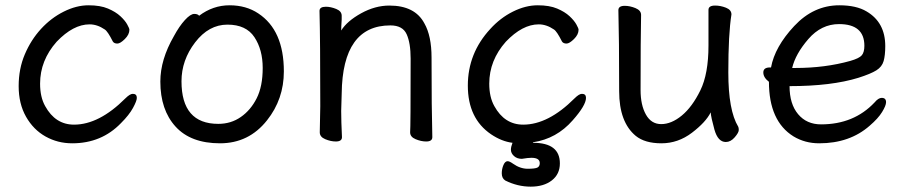

<svg xmlns="http://www.w3.org/2000/svg" viewBox="-20 -512 3382 718"><path d="M250 23.9Q195.8 23.9 150.4 -1.5Q105 -26.9 77.4 -75.4Q49.8 -124 49.8 -189.9Q49.8 -254.9 72.8 -308.8Q95.7 -362.8 133.3 -403.8Q170.9 -444.8 218.3 -468.5Q265.6 -492.2 311 -492.2Q355 -492.2 383.8 -480Q412.6 -467.8 430.2 -451.4Q447.8 -435.1 455.8 -420.4Q463.9 -405.8 463.9 -400.9Q463.9 -382.8 446.8 -366Q429.7 -349.1 418.9 -349.1Q406.7 -349.1 401.9 -356.9Q382.8 -395 371.6 -401.9Q343.8 -420.9 314.9 -420.9Q253.9 -420.9 191.9 -356Q129.9 -286.1 129.9 -199.2Q129.9 -148.9 148.9 -115.2Q187 -45.9 256.8 -45.9Q350.6 -45.9 448.7 -144Q465.8 -161.1 476.6 -161.1Q491.7 -161.1 491.7 -146Q491.7 -134.8 477.3 -108.4Q462.9 -82 432.6 -51.8Q359.9 23.9 250 23.9Z M796.4 -48.8Q843.8 -48.8 880.6 -74.5Q917.5 -100.1 939.9 -144.5Q962.4 -189 962.4 -257.8Q962.4 -326.2 931.4 -373Q900.4 -419.9 830.6 -419.9Q760.7 -419.9 709.7 -353.5Q658.7 -287.1 658.7 -208Q658.7 -48.8 796.4 -48.8ZM802.7 23.9Q693.4 23.9 636.5 -38.6Q579.6 -101.1 579.6 -207Q579.6 -289.1 630.4 -377Q650.4 -414.1 671.4 -437Q692.4 -460 706.5 -460Q719.7 -460 724.6 -453.1Q776.4 -492.2 838.4 -492.2Q900.4 -492.2 945.8 -461.9Q1041.5 -398.9 1041.5 -245.1Q1041.5 -141.1 978.5 -62Q910.6 23.9 802.7 23.9Z M1573.7 17.1Q1554.7 17.1 1534.2 8.5Q1513.7 0 1513.7 -17.1Q1515.6 -34.2 1515.6 -293Q1515.6 -351.1 1500.7 -384Q1485.8 -417 1439.9 -417Q1260.7 -417 1257.8 -162.1L1255.9 -97.2Q1255.9 -59.1 1258.8 1Q1258.8 17.1 1235.8 17.1Q1216.8 17.1 1196.3 8.5Q1175.8 0 1175.8 -17.1L1177.7 -115.2Q1177.7 -363.8 1174.8 -471.2Q1174.8 -486.8 1198.7 -486.8Q1216.8 -486.8 1237.3 -478.5Q1257.8 -470.2 1257.8 -453.1V-439Q1255.9 -411.1 1255.9 -397.9Q1277.8 -433.1 1330.3 -462.2Q1382.8 -491.2 1436 -491.2Q1531.7 -491.2 1566.9 -424.8Q1593.8 -377.9 1593.8 -296.9Q1593.8 -105 1596.7 1Q1596.7 17.1 1573.7 17.1Z M1869.6 163.1Q1856.4 154.8 1856.4 136.2Q1856.4 120.1 1862.5 105.5Q1868.7 90.8 1878.4 90.8Q1885.3 90.8 1898.4 100.1Q1925.3 119.1 1953.4 119.1Q1981.4 119.1 1990 114.5Q1998.5 109.9 1998.5 98.1Q1998.5 78.1 1967.3 78.1Q1954.6 78.1 1931.6 82Q1913.6 82 1902.1 71.5Q1890.6 61 1890.6 47.9Q1890.6 37.1 1896.5 22Q1856.4 17.1 1816.4 -9.8Q1729.5 -68.8 1729.5 -191.9Q1729.5 -313 1813.5 -403.8Q1850.6 -444.8 1897.9 -468.5Q1945.3 -492.2 1990.7 -492.2Q2034.7 -492.2 2063.5 -480Q2092.3 -467.8 2109.9 -451.4Q2127.4 -435.1 2135.5 -420.4Q2143.6 -405.8 2143.6 -400.9Q2143.6 -382.8 2126.5 -366Q2109.4 -349.1 2098.6 -349.1Q2086.4 -349.1 2081.5 -356.9Q2062.5 -395 2051.3 -401.9Q2023.4 -420.9 1994.6 -420.9Q1933.6 -420.9 1871.6 -356Q1809.6 -286.1 1809.6 -199.2Q1809.6 -148.9 1828.6 -115.2Q1866.7 -45.9 1936.5 -45.9Q2030.3 -45.9 2128.4 -144Q2145.5 -161.1 2156.2 -161.1Q2171.4 -161.1 2171.4 -146Q2171.4 -118.2 2121.6 -62Q2061.5 6.8 1973.6 20L1972.7 22H1973.6Q2073.7 22 2073.7 99.1Q2073.7 139.2 2043.7 162.6Q2013.7 186 1964.6 186Q1915.5 186 1869.6 163.1Z M2357.4 -3.9Q2295.4 -55.2 2295.4 -170.9Q2295.4 -368.2 2292.5 -474.1Q2292.5 -490.2 2316.4 -490.2Q2335.4 -490.2 2356.4 -481.7Q2377.4 -473.1 2377.4 -456.1Q2375.5 -368.2 2375.5 -174.8Q2375.5 -119.1 2395.5 -83.5Q2415.5 -47.9 2452.6 -47.9Q2490.7 -47.9 2529.5 -79.8Q2568.4 -111.8 2598.9 -173.8Q2629.4 -235.8 2629.4 -341.8V-475.1Q2629.4 -491.2 2654.3 -491.2Q2674.3 -491.2 2694.8 -483.2Q2715.3 -475.1 2715.3 -458Q2703.6 -384.8 2703.6 -241.2Q2703.6 -99.1 2740.7 -38.1Q2742.7 -34.2 2742.7 -25.9Q2742.7 -16.1 2727.5 1.5Q2712.4 19 2694.3 19Q2664.6 19 2651.6 -27.6Q2638.7 -74.2 2637.7 -91.8Q2619.6 -55.2 2567.6 -15.6Q2515.6 23.9 2453.6 23.9Q2391.6 23.9 2357.4 -3.9Z M2954.6 -257.8Q3065.4 -257.8 3159.7 -284.2Q3193.4 -293.9 3202.9 -305.4Q3212.4 -316.9 3212.4 -340.8Q3212.4 -421.9 3117.7 -421.9Q3051.3 -421.9 3002.9 -366Q2954.6 -310.1 2942.4 -257.8ZM3043.5 23.9Q2990.2 23.9 2947.3 -2Q2855.5 -59.1 2855.5 -206.1Q2834.5 -222.2 2834.5 -241Q2834.5 -259.8 2859.4 -259.8H2863.3Q2877.4 -336.9 2950 -414.6Q3022.5 -492.2 3118.7 -492.2Q3182.6 -492.2 3220.7 -469.2Q3290.5 -428.2 3290.5 -339.8Q3290.5 -305.2 3284.4 -283.7Q3278.3 -262.2 3257.3 -249Q3236.3 -235.8 3190.4 -221.2Q3089.4 -189.9 2932.6 -189.9Q2932.6 -123 2964.6 -85Q2996.6 -46.9 3050.3 -46.9Q3173.3 -46.9 3250.5 -128.9Q3264.6 -146 3277.3 -146Q3293.5 -146 3293.5 -129.9Q3293.5 -117.2 3278.6 -93Q3263.7 -68.8 3232.4 -42Q3157.7 23.9 3043.5 23.9Z"/></svg>

Font: LXGW WenKai GB Screen
Style: Regular
Weight: 400
Designer: LXGW / Fontworks Inc.
Foundry: LXGW / Fontworks Inc.
Version: Version 1.321;February 19, 2024;FontCreator 14.0.0.2901 64-b